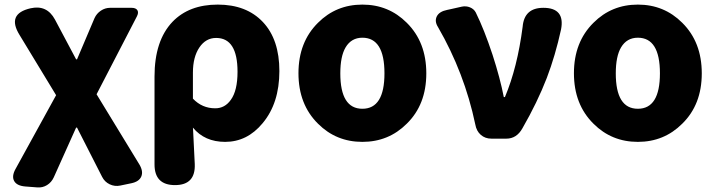

<svg xmlns="http://www.w3.org/2000/svg" viewBox="-20 -603 3111 835"><path d="M142 212 90 208Q53 205 41.5 184Q30 163 48 131L224 -189L65 -451Q8 -543 113 -567Q184 -583 219 -518L311 -345H315L391 -524Q400 -544 418.5 -556.5Q437 -569 459 -569H502H552Q571 -569 577.5 -558.5Q584 -548 575 -531L400 -193L586 112Q604 142 594.5 164.5Q585 187 551 194L503 204Q479 209 457 198.5Q435 188 424 166L315 -48H311L214 168Q204 190 184.5 202Q165 214 142 212Z M741 202Q652 202 652 112V-34V-270Q652 -426 730 -508Q802 -583 927 -583Q1052 -583 1123.5 -507Q1195 -431 1195 -294Q1195 -154 1122 -67Q1055 14 959 14Q870 14 819 -48Q819 -43 820 -32Q825 63 827 110Q831 202 741 202ZM916 -132Q958 -132 984 -169Q1013 -209 1013 -291Q1013 -438 920 -438Q875 -438 847 -396.5Q819 -355 819 -287V-174Q859 -132 916 -132Z M1556 14Q1442 14 1363 -65Q1278 -149 1278 -284.5Q1278 -420 1363 -504Q1442 -583 1556 -583Q1670 -583 1749 -504Q1834 -420 1834 -284Q1834 -148 1749 -65Q1670 14 1556 14ZM1556 -130Q1652 -130 1652 -284Q1652 -439 1556 -439Q1508 -439 1483 -397Q1460 -358 1460 -284Q1460 -130 1556 -130Z M2117 0Q2090 0 2071 -16.5Q2052 -33 2047 -62Q2000 -286 1885 -485Q1869 -510 1879.5 -531.5Q1890 -553 1925 -560L1939 -563L1988 -574Q2007 -578 2024 -571Q2041 -564 2049 -549Q2086 -474 2122 -365Q2155 -263 2171 -181H2176Q2230 -309 2253 -487Q2260 -569 2343 -569Q2438 -569 2420 -475Q2395 -361 2358 -264Q2317 -158 2252 -45Q2227 0 2182 0Z M2754 14Q2640 14 2561 -65Q2476 -149 2476 -284.5Q2476 -420 2561 -504Q2640 -583 2754 -583Q2868 -583 2947 -504Q3032 -420 3032 -284Q3032 -148 2947 -65Q2868 14 2754 14ZM2754 -130Q2850 -130 2850 -284Q2850 -439 2754 -439Q2706 -439 2681 -397Q2658 -358 2658 -284Q2658 -130 2754 -130Z"/></svg>

Font: GenSenRounded TW H
Style: Regular
Weight: 900
Version: Version 1.501;PS 1;hotconv 16.6.51;makeotf.lib2.5.65220